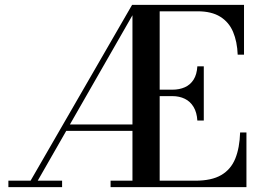

<svg xmlns="http://www.w3.org/2000/svg" viewBox="-20 -770 1064 790"><path d="M90.5 0 523.5 -750H549.5L120 0ZM14.5 0V-26.5H235.5V0ZM244 -231.5 245.5 -258H535V-231.5ZM435 0V-26.5H783Q851 -26.5 890.5 -49.8Q930 -73 948 -117.2Q966 -161.5 968 -225H994V0ZM525 0V-750H637V0ZM792 -274Q790 -307.5 776.5 -330Q763 -352.5 740.5 -363.5Q718 -374.5 689.5 -374.5H630V-401H689.5Q718 -401 740.5 -411Q763 -421 776.5 -442.2Q790 -463.5 792 -497H818.5V-274ZM958 -545Q956 -598.5 939 -638.8Q922 -679 886.2 -701.2Q850.5 -723.5 793 -723.5H525V-750H984V-545Z"/></svg>

Font: Bodoni Moda SC 9pt Medium
Style: Regular
Weight: 500
Designer: Owen Earl
Foundry: indestructible type
Version: Version 2.005